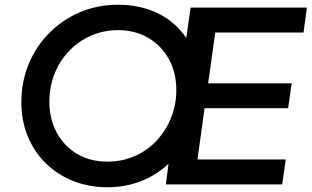

<svg xmlns="http://www.w3.org/2000/svg" viewBox="-20 -777 1313 809"><path d="M432 12Q354 12 288 -14.5Q222 -41 173 -89Q124 -137 97 -202.5Q70 -268 70 -347Q70 -433 101 -507.5Q132 -582 187.5 -638Q243 -694 317 -725.5Q391 -757 478 -757Q569 -757 643 -722Q717 -687 765 -617L783 -745H1273L1259 -640H887L857 -426H1209L1194 -321H842L812 -105H1184L1169 0H679L690 -87Q638 -38 572.5 -13Q507 12 432 12ZM433 -96Q494 -96 547 -119Q600 -142 639 -183.5Q678 -225 700.5 -280Q723 -335 723 -398Q723 -470 692 -527Q661 -584 605.5 -617Q550 -650 478 -650Q416 -650 363 -626.5Q310 -603 270.5 -561.5Q231 -520 209.5 -465.5Q188 -411 188 -348Q188 -276 219 -218.5Q250 -161 305 -128.5Q360 -96 433 -96Z"/></svg>

Font: Plus Jakarta Sans SemiBold
Style: Italic
Weight: 600
Italic angle: -8°
Designer: Gumpita Rahayu
Foundry: Tokotype
Version: Version 2.071; ttfautohint (v1.8.4.7-5d5b);gftools[0.9.29]